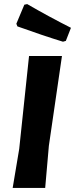

<svg xmlns="http://www.w3.org/2000/svg" viewBox="-20 -919 367 939"><path d="M113 -899Q218 -838 327 -783L302 -719L288 -715Q193 -744 65 -790L60 -803L99 -896ZM283 -645 219 -206 201 0H42L74 -191L122 -645Z"/></svg>

Font: Alegreya Sans SC ExtraBold
Style: Italic
Weight: 800
Italic angle: -7°
Designer: Juan Pablo del Peral
Foundry: Huerta Tipografica
Version: Version 2.007